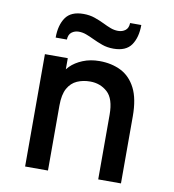

<svg xmlns="http://www.w3.org/2000/svg" viewBox="-81 -789 778 860"><g transform="rotate(10 308.0 -359.0)"><path d="M90.5 0V-511H194.5V-398.5L180 -427Q184 -451.5 205.8 -473.2Q227.5 -495 261.5 -509Q295.5 -523 337.5 -523Q392 -523 434.8 -501.8Q477.5 -480.5 502 -432.8Q526.5 -385 526.5 -305V0H423V-294Q423 -367 390.5 -396.2Q358 -425.5 312 -425.5Q279.5 -425.5 252.8 -413.8Q226 -402 210.2 -373.8Q194.5 -345.5 194.5 -296V0ZM388 -588.5Q359.5 -588.5 336 -597Q312.5 -605.5 291.5 -615.5Q274 -624 257.2 -630.2Q240.5 -636.5 223 -636.5Q204.5 -636.5 190.8 -626.2Q177 -616 176 -592.5H125Q125 -649 149 -683.8Q173 -718.5 230 -718.5Q258.5 -718.5 282 -710.2Q305.5 -702 326 -692Q343 -683.5 360 -677Q377 -670.5 395 -670.5Q414 -670.5 427.8 -681Q441.5 -691.5 442 -714.5H493Q493 -658 469 -623.2Q445 -588.5 388 -588.5Z"/></g></svg>

Font: Overpass Mono Light SemiBold
Style: Regular
Weight: 600
Monospace: yes
Version: Version 4.000